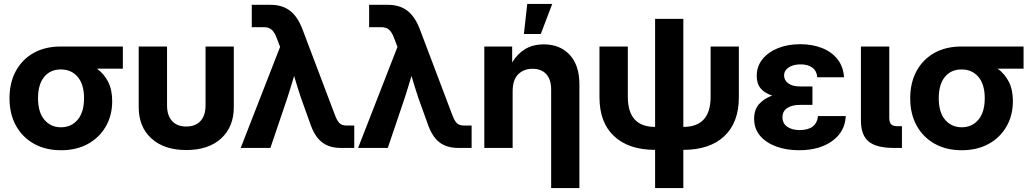

<svg xmlns="http://www.w3.org/2000/svg" viewBox="-20 -752 5245 976"><path d="M290 11.7Q211.9 11.7 153.1 -21Q94.2 -53.7 61.3 -113Q28.3 -172.4 28.3 -252.4Q28.3 -332 60.8 -391.4Q93.3 -450.7 151.6 -483.2Q210 -515.6 288.1 -515.6H604.5V-402.8H473.1Q508.3 -377.4 529.3 -336.9Q550.3 -296.4 550.3 -237.8Q550.3 -165.5 517.8 -109.1Q485.4 -52.7 427 -20.5Q368.7 11.7 290 11.7ZM290 -398.9H288.1Q235.8 -398.9 204.6 -361.1Q173.3 -323.2 173.3 -252.4Q173.3 -181.6 205.6 -143.3Q237.8 -105 290 -105Q342.8 -105 375 -143.6Q407.2 -182.1 407.2 -252.4Q407.2 -323.2 375 -361.1Q342.8 -398.9 290 -398.9Z M926.8 10.7Q814.5 10.7 749.8 -48.1Q685.1 -106.9 685.1 -207.5V-515.6H829.1V-216.3Q829.1 -165.5 854.5 -137.2Q879.9 -108.9 926.8 -108.9Q974.1 -108.9 999.5 -137.2Q1024.9 -165.5 1024.9 -216.3V-515.6H1168.5V-207.5Q1168.5 -106.9 1104 -48.1Q1039.6 10.7 926.8 10.7Z M1203.6 0 1403.8 -513.7 1386.2 -559.6Q1375 -588.9 1360.6 -601.3Q1346.2 -613.8 1321.3 -613.8H1259.8V-727.5H1355Q1415 -727.5 1454.1 -697.5Q1493.2 -667.5 1517.6 -603L1682.1 -168.5Q1692.9 -139.2 1705.1 -126.5Q1717.3 -113.8 1742.7 -113.8H1780.8V0H1713.4Q1653.3 0 1616 -29.5Q1578.6 -59.1 1556.6 -124.5L1509.8 -254.9Q1500.5 -282.2 1491.9 -310.3Q1483.4 -338.4 1475.1 -366.2Q1466.8 -338.4 1458.3 -310.3Q1449.7 -282.2 1440.9 -254.9L1354.5 0Z M1800.3 0 2000.5 -513.7 1982.9 -559.6Q1971.7 -588.9 1957.3 -601.3Q1942.9 -613.8 1918 -613.8H1856.4V-727.5H1951.7Q2011.7 -727.5 2050.8 -697.5Q2089.8 -667.5 2114.3 -603L2278.8 -168.5Q2289.6 -139.2 2301.8 -126.5Q2314 -113.8 2339.4 -113.8H2377.4V0H2310.1Q2250 0 2212.6 -29.5Q2175.3 -59.1 2153.3 -124.5L2106.4 -254.9Q2097.2 -282.2 2088.6 -310.3Q2080.1 -338.4 2071.8 -366.2Q2063.5 -338.4 2054.9 -310.3Q2046.4 -282.2 2037.6 -254.9L1951.2 0Z M2585.9 -286.6V0H2441.9V-515.6H2583.5V-434.6Q2609.9 -478.5 2649.4 -502.4Q2689 -526.4 2744.6 -526.4Q2826.7 -526.4 2876 -473.4Q2925.3 -420.4 2925.3 -322.8V204.1H2781.7V-296.4Q2781.7 -348.1 2756.8 -375.2Q2731.9 -402.3 2687 -402.3Q2642.6 -402.3 2614.3 -374.5Q2585.9 -346.7 2585.9 -286.6ZM2643.1 -579.1 2660.2 -731.9H2787.1L2729 -579.1Z M3310.1 9.8Q3176.3 9.8 3101.8 -59.6Q3027.3 -128.9 3027.3 -257.8V-515.6H3171.4V-259.8Q3171.4 -106.9 3310.1 -106.9V-656.2H3453.6V-106.9Q3592.3 -106.9 3592.3 -259.8V-515.6H3735.8V-257.8Q3735.8 -128.9 3661.6 -59.6Q3587.4 9.8 3453.6 9.8V204.1H3310.1Z M4042 11.7Q3978 11.7 3926.3 -7.1Q3874.5 -25.9 3844 -61.5Q3813.5 -97.2 3813.5 -148.4Q3813.5 -194.8 3838.9 -223.1Q3864.3 -251.5 3905.3 -266.1Q3867.7 -278.3 3847.2 -302Q3826.7 -325.7 3826.7 -365.7Q3826.7 -414.6 3855.5 -450.7Q3884.3 -486.8 3934.3 -507.1Q3984.4 -527.3 4047.9 -527.3Q4109.4 -527.3 4158.7 -507.8Q4208 -488.3 4237.5 -450.7Q4267.1 -413.1 4270.5 -359.4H4134.3Q4132.3 -390.6 4109.9 -407.7Q4087.4 -424.8 4049.3 -424.8Q4013.2 -424.8 3989.5 -409.4Q3965.8 -394 3965.8 -367.7Q3965.8 -344.2 3986.8 -328.4Q4007.8 -312.5 4048.8 -312.5H4109.9V-218.8H4045.9Q4006.3 -218.8 3981.9 -202.9Q3957.5 -187 3957.5 -155.8Q3957.5 -125.5 3981.2 -108.2Q4004.9 -90.8 4044.9 -90.8Q4130.4 -90.8 4138.2 -162.1H4279.3Q4275.4 -82 4210.4 -35.2Q4145.5 11.7 4042 11.7Z M4523.4 0Q4435.1 0 4395.8 -32.5Q4356.4 -64.9 4356.4 -139.6V-515.6H4500.5V-153.3Q4500.5 -129.4 4510.3 -119.9Q4520 -110.4 4543.9 -110.4H4564.9V0Z M4868.7 11.7Q4790.5 11.7 4731.7 -21Q4672.9 -53.7 4639.9 -113Q4606.9 -172.4 4606.9 -252.4Q4606.9 -332 4639.4 -391.4Q4671.9 -450.7 4730.2 -483.2Q4788.6 -515.6 4866.7 -515.6H5183.1V-402.8H5051.8Q5086.9 -377.4 5107.9 -336.9Q5128.9 -296.4 5128.9 -237.8Q5128.9 -165.5 5096.4 -109.1Q5064 -52.7 5005.6 -20.5Q4947.3 11.7 4868.7 11.7ZM4868.7 -398.9H4866.7Q4814.5 -398.9 4783.2 -361.1Q4752 -323.2 4752 -252.4Q4752 -181.6 4784.2 -143.3Q4816.4 -105 4868.7 -105Q4921.4 -105 4953.6 -143.6Q4985.8 -182.1 4985.8 -252.4Q4985.8 -323.2 4953.6 -361.1Q4921.4 -398.9 4868.7 -398.9Z"/></svg>

Font: Inter Display
Style: Bold
Weight: 700
Designer: Rasmus Andersson
Foundry: rsms
Version: Version 4.001;git-9221beed3